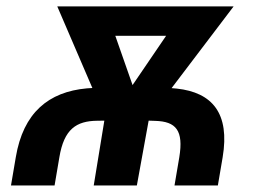

<svg xmlns="http://www.w3.org/2000/svg" viewBox="-20 -565 788 585"><path d="M146.3 0 160.9 -85.9C175.1 -171.5 212.4 -196.4 276.3 -197.1L297.9 -197.4L265.6 0H397L432.9 -197.4L452.8 -196.7C516 -195 539.8 -168 526.3 -85.9L511.7 0H643.8L658.4 -85.9C680.8 -219.8 626.8 -283.4 518.5 -295.1L502.8 -296.5L691.8 -545.5H154.5L261.4 -296.9L244.7 -295.8C127.8 -285.2 50.8 -221.6 28.1 -85.9L13.5 0ZM331.3 -456H486.2L383.9 -305.8Z"/></svg>

Font: Margiela Sans Semi Bold
Style: Italic
Weight: 600
Italic angle: -9.39999°
Designer: Stefan Endress, Andreas Faust
Version: Version 1.100;FEAKit 1.0